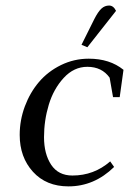

<svg xmlns="http://www.w3.org/2000/svg" viewBox="-20 -663 493 690"><path d="M50.8 -178.2Q50.8 -231 69.3 -280.8Q87.9 -330.6 120.1 -368.4Q152.3 -406.2 199.2 -429.2Q246.1 -452.1 298.8 -452.1Q374.5 -452.1 423.8 -412.1L410.2 -314H386.2L374 -383.8Q346.2 -422.9 293.9 -422.9Q245.6 -422.9 209 -383.1Q172.4 -343.3 155.3 -286.6Q138.2 -230 138.2 -169.9Q138.2 -109.9 163.8 -71Q189.5 -32.2 240.2 -32.2Q317.9 -32.2 376 -83L390.1 -63Q318.8 6.8 226.1 6.8Q146 6.8 98.4 -45.7Q50.8 -98.1 50.8 -178.2ZM272.9 -502 318.8 -594.2Q332.5 -621.1 344.5 -632.1Q356.4 -643.1 372.1 -643.1Q387.7 -643.1 397 -624L293.9 -493.2Z"/></svg>

Font: Dihjauti
Style: Bold Italic
Weight: 700
Italic angle: -9°
Designer: T. Christopher White
Version: Version 3.0.0